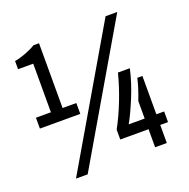

<svg xmlns="http://www.w3.org/2000/svg" viewBox="-118 -756 866 880"><g transform="rotate(-20 314.5 -315.5)"><path d="M488 -642H545L163 11H106ZM226 -261H29V-314H102V-551H28V-591Q50 -594 80.5 -605.5Q111 -617 132 -630H159V-314H226ZM418 -140H496V-225Q521 -291 528 -327H553V-140H591V-88H553V0H496V-88H358V-136Q387 -189 412 -253Q437 -317 453 -380H511Q497 -316 468.5 -247Q440 -178 418 -140Z"/></g></svg>

Font: Pragati Narrow
Style: Regular
Weight: 400
Designer: Hector Gatti, Marcela Romero, Pablo Cosgaya and Nicolas Silva
Foundry: Omnibus-Type
Version: Version 1.010; ttfautohint (v1.3)